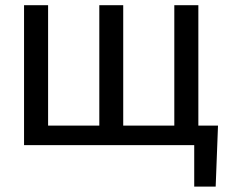

<svg xmlns="http://www.w3.org/2000/svg" viewBox="-20 -548 867 725"><path d="M161.6 -528.3H70.8V0H713.4V156.7H794.4L803.2 -73.7H729V-528.3H638.2V-73.7H445.3V-528.3H355V-73.7H161.6Z"/></svg>

Font: FAU Chimera
Style: Regular
Weight: 400
Version: Version 1.002;hotconv 1.0.117;makeotfexe 2.5.65602